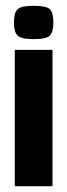

<svg xmlns="http://www.w3.org/2000/svg" viewBox="-20 -642 232 662"><path d="M31 0V-470H161V0ZM96 -507Q53 -507 40.5 -519.5Q28 -532 28 -564Q28 -598 40.5 -610Q53 -622 96 -622Q140 -622 152 -610Q164 -598 164 -564Q164 -532 152 -519.5Q140 -507 96 -507Z"/></svg>

Font: Smooch Sans Thin ExtraBold
Style: Regular
Weight: 800
Version: Version 1.010